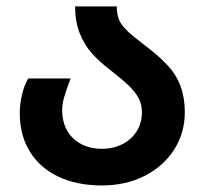

<svg xmlns="http://www.w3.org/2000/svg" viewBox="-20 -570 640 602"><path d="M42 -215Q42 -244.5 49.2 -274.2Q56.5 -304 68.5 -324H201.5Q186.5 -285 180.8 -264.2Q175 -243.5 175 -224.5Q175 -188 190.5 -160.8Q206 -133.5 234.2 -118.5Q262.5 -103.5 300 -103.5Q335.5 -103.5 364.2 -118.2Q393 -133 409 -159.2Q425 -185.5 425 -218Q425 -241 415.8 -260Q406.5 -279 385.5 -299.8Q364.5 -320.5 325.5 -350.5Q291 -377 267.5 -403.5Q244 -430 229.8 -466.2Q215.5 -502.5 215.5 -550H346Q346 -519 357.8 -499Q369.5 -479 401.5 -453.5L432 -429.5Q458 -409.5 472 -397.5Q486 -385.5 505.5 -365Q559.5 -308 559.5 -218.5Q559.5 -153 525.8 -100.5Q492 -48 432.8 -18.2Q373.5 11.5 300 11.5Q221.5 11.5 163.2 -16Q105 -43.5 73.5 -94.8Q42 -146 42 -215Z"/></svg>

Font: JuliaMono Black
Style: Regular
Weight: 900
Monospace: yes
Designer: cormullion
Foundry: corm
Version: Version 0.054; ttfautohint (v1.8.4)